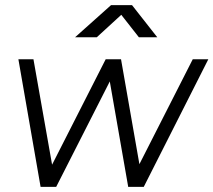

<svg xmlns="http://www.w3.org/2000/svg" viewBox="-20 -732 836 752"><path d="M139 0 52 -500H111L184 -87L394 -500H454L526 -89L735 -500H796L543 0H481L482 -1L410 -413L200 0ZM274 -586 415 -712H497L596 -586H524L455 -674L359 -586Z"/></svg>

Font: Figtree Light
Style: Italic
Weight: 300
Italic angle: -9.5°
Foundry: Erik Kennedy
Version: Version 2.001; ttfautohint (v1.8.4.7-5d5b);gftools[0.9.27]